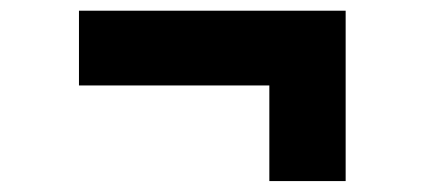

<svg xmlns="http://www.w3.org/2000/svg" viewBox="-20 -451 813 355"><path d="M478 -116.2V-293H126V-431.2H619.1V-116.2Z"/></svg>

Font: Hubot Sans Expanded
Style: Bold
Weight: 700
Width: 7
Designer: Deni Anggara
Foundry: GitHub
Version: Version 1.001;gftools[0.9.31]